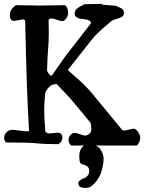

<svg xmlns="http://www.w3.org/2000/svg" viewBox="-20 -751 748 978"><path d="M615.2 -85.9 658.2 -95.7Q668 -95.7 674.8 -88.9Q694.3 -69.3 694.3 -48.8Q694.3 -28.3 677.7 -9.8H466.8Q490.2 0 500 24.4Q507.8 42 507.8 58.1Q507.8 74.2 502.9 98.6Q493.2 148.4 462.9 181.6Q448.2 196.3 439 201.2Q429.7 206.1 414.1 206.1Q378.9 206.1 378.9 183.6Q378.9 167 407.2 157.2Q417 154.3 425.8 144.5Q434.6 134.8 434.6 120.6Q434.6 106.4 427.2 99.1Q419.9 91.8 411.1 89.8Q387.7 85 385.7 70.8Q383.8 56.6 383.8 44.9Q383.8 6.8 409.2 -9.8H341.8Q329.1 -22.5 329.1 -38.1Q329.1 -53.7 339.4 -64Q349.6 -74.2 358.9 -74.2Q368.2 -74.2 386.7 -67.4Q405.3 -60.5 414.6 -60.5Q423.8 -60.5 434.6 -69.3Q445.3 -78.1 445.3 -92.8Q445.3 -107.4 441.4 -125L357.4 -226.6Q350.6 -235.4 332 -255.9L269.5 -322.3H263.7Q232.4 -322.3 210.9 -280.3Q205.1 -225.6 205.1 -191.4Q205.1 -157.2 210.9 -80.1Q218.8 -71.3 233.4 -71.3L272.5 -75.2Q297.9 -75.2 297.9 -49.8Q297.9 -29.3 277.3 -16.6Q209 -16.6 167 -21Q125 -25.4 10.7 -25.4Q1 -35.2 1 -49.8Q1 -64.5 12.7 -77.1Q24.4 -89.8 45.9 -89.8L112.3 -82Q123 -82 127.9 -83Q115.2 -293.9 108.4 -641.6Q108.4 -652.3 96.7 -652.3L52.7 -644.5Q30.3 -644.5 30.3 -674.3Q30.3 -704.1 61.5 -724.6L142.6 -723.6L169.9 -722.7H175.8L311.5 -724.6Q327.1 -710 327.1 -687.5Q327.1 -665 311.5 -650.4Q304.7 -643.6 295.4 -643.6Q286.1 -643.6 269 -650.4Q252 -657.2 243.2 -657.2Q234.4 -657.2 227.5 -650.4L228.5 -583Q228.5 -538.1 225.1 -502.9Q221.7 -467.8 219.7 -391.6Q229.5 -366.2 243.2 -366.2H244.1Q281.2 -418 296.4 -440.9Q311.5 -463.9 335.9 -494.1L444.3 -633.8Q440.4 -651.4 400.4 -654.3Q360.4 -657.2 360.4 -681.6Q360.4 -698.2 373.5 -708.5Q386.7 -718.8 411.1 -729.5L501 -731.4H502Q502 -730.5 500 -730.5Q498 -730.5 498 -728.5Q498 -726.6 569.3 -721.7Q572.3 -720.7 581.1 -716.3Q589.8 -711.9 593.8 -710.9Q611.3 -703.1 611.3 -686.5V-683.6Q610.4 -669.9 599.1 -664.1Q587.9 -658.2 570.8 -653.8Q553.7 -649.4 544.9 -641.6L498 -601.6Q461.9 -568.4 443.4 -543.9L325.2 -394.5L386.7 -339.8Q429.7 -300.8 464.8 -255.9L602.5 -88.9Q609.4 -85.9 615.2 -85.9Z"/></svg>

Font: Essays1743
Style: Medium
Weight: 500
Designer: Based on the typeface in a 1743 English translation of the essays of Montaigne.  PostScript/TrueType font designed by Jo
Version: Version 002.100